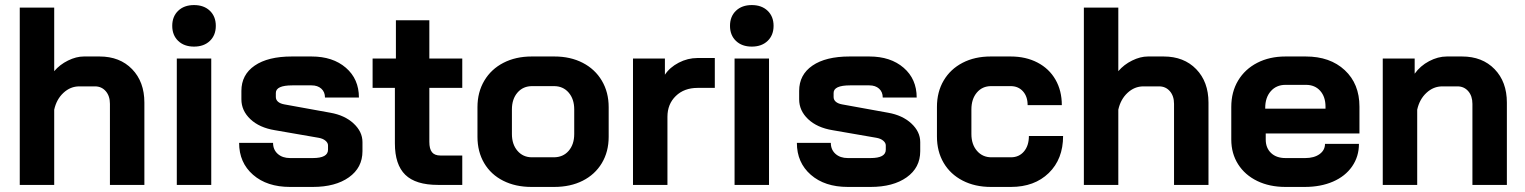

<svg xmlns="http://www.w3.org/2000/svg" viewBox="-20 -730 6021 758"><path d="M58 -700H194V-449Q216 -475 248.5 -491Q281 -507 311 -507H373Q453 -507 501.5 -457Q550 -407 550 -325V0H414V-320Q414 -351 397.5 -370Q381 -389 355 -389H293Q258 -389 230.5 -363.5Q203 -338 194 -297V0H58Z M660 -628Q660 -665 683.5 -687.5Q707 -710 746 -710Q785 -710 808.5 -687.5Q832 -665 832 -628Q832 -591 808.5 -568.5Q785 -546 746 -546Q707 -546 683.5 -568.5Q660 -591 660 -628ZM678 -499H814V0H678Z M924 -166H1058Q1058 -139 1076.5 -122.5Q1095 -106 1125 -106H1215Q1275 -106 1275 -139V-156Q1275 -166 1265 -174.5Q1255 -183 1238 -186L1065 -216Q1004 -226 968.5 -259.5Q933 -293 933 -338V-371Q933 -435 985.5 -471Q1038 -507 1132 -507H1210Q1294 -507 1345.5 -462.5Q1397 -418 1397 -345H1263Q1263 -367 1248.5 -380Q1234 -393 1210 -393H1134Q1069 -393 1069 -363V-347Q1069 -336 1077.5 -328.5Q1086 -321 1102 -318L1284 -285Q1341 -275 1376 -242.5Q1411 -210 1411 -169V-133Q1411 -68 1357.5 -30Q1304 8 1215 8H1125Q1034 8 979 -40Q924 -88 924 -166Z M1539 -164V-383H1451V-499H1543V-650H1675V-499H1805V-383H1675V-170Q1675 -142 1685.5 -129Q1696 -116 1719 -116H1805V0H1709Q1621 0 1580 -40Q1539 -80 1539 -164Z M1865 -190V-307Q1865 -366 1892 -411.5Q1919 -457 1967.5 -482Q2016 -507 2079 -507H2169Q2232 -507 2280.5 -482Q2329 -457 2356 -411.5Q2383 -366 2383 -307V-190Q2383 -131 2356 -86Q2329 -41 2280.5 -16.5Q2232 8 2168 8H2078Q2015 8 1966.5 -16.5Q1918 -41 1891.5 -86Q1865 -131 1865 -190ZM2166 -109Q2203 -109 2225 -134.5Q2247 -160 2247 -201V-298Q2247 -339 2225 -364.5Q2203 -390 2167 -390H2081Q2045 -390 2023 -364.5Q2001 -339 2001 -298V-201Q2001 -160 2023 -134.5Q2045 -109 2080 -109Z M2479 -499H2605V-435Q2624 -464 2659.5 -482.5Q2695 -501 2734 -501H2802V-383H2734Q2681 -383 2648 -351Q2615 -319 2615 -269V0H2479Z M2862 -628Q2862 -665 2885.5 -687.5Q2909 -710 2948 -710Q2987 -710 3010.5 -687.5Q3034 -665 3034 -628Q3034 -591 3010.5 -568.5Q2987 -546 2948 -546Q2909 -546 2885.5 -568.5Q2862 -591 2862 -628ZM2880 -499H3016V0H2880Z M3126 -166H3260Q3260 -139 3278.5 -122.5Q3297 -106 3327 -106H3417Q3477 -106 3477 -139V-156Q3477 -166 3467 -174.5Q3457 -183 3440 -186L3267 -216Q3206 -226 3170.5 -259.5Q3135 -293 3135 -338V-371Q3135 -435 3187.5 -471Q3240 -507 3334 -507H3412Q3496 -507 3547.5 -462.5Q3599 -418 3599 -345H3465Q3465 -367 3450.5 -380Q3436 -393 3412 -393H3336Q3271 -393 3271 -363V-347Q3271 -336 3279.5 -328.5Q3288 -321 3304 -318L3486 -285Q3543 -275 3578 -242.5Q3613 -210 3613 -169V-133Q3613 -68 3559.5 -30Q3506 8 3417 8H3327Q3236 8 3181 -40Q3126 -88 3126 -166Z M3679 -191V-308Q3679 -367 3705.5 -412Q3732 -457 3780 -482Q3828 -507 3891 -507H3970Q4030 -507 4076 -483Q4122 -459 4147 -415.5Q4172 -372 4172 -315H4037Q4037 -349 4018.5 -369.5Q4000 -390 3970 -390H3893Q3858 -390 3836.5 -364.5Q3815 -339 3815 -298V-201Q3815 -160 3837 -134.5Q3859 -109 3894 -109H3971Q4003 -109 4022.5 -132Q4042 -155 4042 -193H4177Q4177 -102 4120.5 -47Q4064 8 3971 8H3892Q3829 8 3780.5 -17Q3732 -42 3705.5 -87Q3679 -132 3679 -191Z M4259 -700H4395V-449Q4417 -475 4449.5 -491Q4482 -507 4512 -507H4574Q4654 -507 4702.5 -457Q4751 -407 4751 -325V0H4615V-320Q4615 -351 4598.5 -370Q4582 -389 4556 -389H4494Q4459 -389 4431.5 -363.5Q4404 -338 4395 -297V0H4259Z M4841 -179V-308Q4841 -367 4868 -412Q4895 -457 4943.5 -482Q4992 -507 5055 -507H5135Q5231 -507 5289 -453Q5347 -399 5347 -309V-203H4977V-179Q4977 -146 4998 -126Q5019 -106 5055 -106H5133Q5168 -106 5189.5 -121.5Q5211 -137 5211 -162H5345Q5345 -112 5318 -73Q5291 -34 5242.5 -13Q5194 8 5131 8H5055Q4992 8 4943.5 -15.5Q4895 -39 4868 -81.5Q4841 -124 4841 -179ZM5213 -301V-309Q5213 -348 5192 -371.5Q5171 -395 5136 -395H5055Q5019 -395 4997 -370Q4975 -345 4975 -304V-301Z M5439 -499H5565V-439Q5587 -470 5622 -488.5Q5657 -507 5692 -507H5752Q5832 -507 5880.5 -457Q5929 -407 5929 -325V0H5793V-320Q5793 -351 5776.5 -370Q5760 -389 5734 -389H5674Q5639 -389 5611.5 -363.5Q5584 -338 5575 -297V0H5439Z"/></svg>

Font: Bai Jamjuree
Style: Bold
Weight: 700
Designer: Katatrad Aksorn Co.,Ltd.
Foundry: Cadson Demak Co.,Ltd.
Version: Version 1.000; ttfautohint (v1.6)